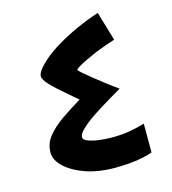

<svg xmlns="http://www.w3.org/2000/svg" viewBox="-107 -789 793 887"><g transform="rotate(-15 289.5 -346.0)"><path d="M334 10Q255 10 193 -12Q136 -32 100 -65Q64 -98 64 -135Q64 -178 91.5 -212Q119 -246 163 -276.5Q207 -307 257 -337L213 -375Q163 -417 137.5 -444Q112 -471 112 -487Q112 -511 160 -554Q191 -582 237 -609.5Q283 -637 336 -661Q389 -685 442 -702L483 -563Q458 -555 434.5 -546.5Q411 -538 388 -529Q365 -519 340.5 -507.5Q316 -496 299.5 -486Q283 -476 283 -472Q283 -469 299 -455Q315 -441 340.5 -420.5Q366 -400 394.5 -378Q423 -356 449 -338Q336 -272 289 -239Q264 -221 243.5 -201Q223 -181 223 -166Q223 -154 242.5 -146Q262 -138 293 -133.5Q324 -129 357 -129Q402 -129 441 -135.5Q480 -142 515 -153V-15Q478 -2 431.5 4Q385 10 334 10Z"/></g></svg>

Font: Noto Kufi Arabic ExtraBold
Style: Regular
Weight: 800
Designer: Monotype Design Team, David Williams, Khaled Hosny
Foundry: Google LLC
Version: Version 2.109; ttfautohint (v1.8.4.7-5d5b)